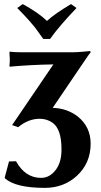

<svg xmlns="http://www.w3.org/2000/svg" viewBox="-20 -684 493 936"><path d="M39.1 -74.2 240.2 -370.1Q129.4 -368.2 27.8 -358.9L25.9 -361.8Q27.8 -377.9 27.8 -397L25.9 -429.2L27.8 -432.1Q50.8 -429.2 84 -429.2H335.9Q354 -429.2 386.2 -432.1L417 -435.1Q421.9 -435.1 421.9 -429.2Q415 -421.4 392.1 -387.2L236.8 -158.2Q306.6 -156.2 358.9 -116.2Q421.9 -65.4 421.9 16.1Q421.9 111.3 355 172.9Q291 231.9 198.2 231.9Q59.1 231.9 5.9 187L2.9 182.1L23.9 103L58.1 102.1Q103 183.1 180.2 183.1Q219.2 183.1 247.1 149.9Q280.3 111.8 279.8 43.9Q279.8 -55.2 235.8 -85.9Q208 -105 173.8 -105Q117.7 -105 68.8 -64ZM64 -645 90.8 -664.1Q168.9 -621.1 209 -582Q247.1 -617.2 326.2 -664.1L353 -645Q267.1 -555.2 224.1 -494.1H190.9Q166 -529.3 156 -542.7Q146 -556.2 122.6 -583Q99.1 -609.9 64 -645Z"/></svg>

Font: Linux Biolinum
Style: Bold
Weight: 700
Designer: Philipp H. Poll
Foundry: Philipp H. Poll
Version: Version 1.3.2 ; ttfautohint (v0.9)